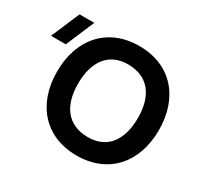

<svg xmlns="http://www.w3.org/2000/svg" viewBox="-156 -930 1185 1140"><g transform="rotate(30 436.0 -360.0)"><path d="M493 15C709 15 842 -136 842 -360C842 -584 709 -735 493 -735C277 -735 144 -584 144 -360C144 -136 277 15 493 15ZM7 -525H108L191 -720H90ZM493 -113C356 -115 288 -210 288 -360C288 -510 356 -609 493 -607C630 -605 698 -510 698 -360C698 -210 630 -111 493 -113Z"/></g></svg>

Font: Manrope ExtraBold
Style: Regular
Weight: 800
Designer: Mikhail Sharanda
Foundry: Mikhail Sharanda
Version: Version 4.505